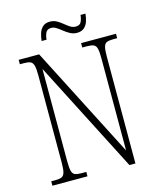

<svg xmlns="http://www.w3.org/2000/svg" viewBox="-127 -962 874 1052"><g transform="rotate(-15 310.0 -436.0)"><path d="M38 0V-25H61Q85 -25 97.5 -30.5Q110 -36 115 -54Q120 -72 120 -109V-606Q120 -642 115 -660Q110 -678 97.5 -683.5Q85 -689 61 -689H38V-714H154L478 -82V-606Q478 -642 473.5 -660Q469 -678 456 -683.5Q443 -689 420 -689H392V-714H590V-689H567Q543 -689 530.5 -683.5Q518 -678 513.5 -660Q509 -642 509 -605V0H475L151 -632V-109Q151 -72 155.5 -54Q160 -36 172.5 -30.5Q185 -25 209 -25H237V0ZM386 -774Q365 -774 347.5 -783.5Q330 -793 314.5 -805.5Q299 -818 284.5 -827.5Q270 -837 255 -837Q232 -837 224 -820Q216 -803 214 -781H186Q188 -802 194.5 -823Q201 -844 215.5 -858Q230 -872 257 -872Q278 -872 295 -862.5Q312 -853 327 -840.5Q342 -828 356.5 -818.5Q371 -809 388 -809Q411 -809 419 -825.5Q427 -842 429 -864H457Q455 -842 448.5 -821.5Q442 -801 427 -787.5Q412 -774 386 -774Z"/></g></svg>

Font: Noto Serif Condensed ExtraLight
Style: Regular
Weight: 200
Width: 3
Designer: Monotype Design Team
Foundry: Monotype Imaging Inc.
Version: Version 2.013; ttfautohint (v1.8.4.7-5d5b)